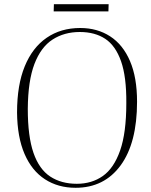

<svg xmlns="http://www.w3.org/2000/svg" viewBox="-20 -878 715 912"><path d="M61 -344Q61 -474 97.5 -563Q134 -652 201.5 -698.5Q269 -745 361 -745Q442 -745 503 -705.5Q564 -666 597.5 -588Q631 -510 631 -395Q631 -199 553 -92.5Q475 14 339 14Q256 14 193.5 -26.5Q131 -67 96.5 -147Q62 -227 61 -344ZM112 -361Q112 -230 139 -152Q166 -74 218.5 -39.5Q271 -5 345 -5Q416 -5 468.5 -42Q521 -79 550.5 -163Q580 -247 580 -388Q581 -513 555 -587Q529 -661 480 -693.5Q431 -726 359 -726Q285 -726 229.5 -690Q174 -654 143.5 -574Q113 -494 112 -361ZM236 -858H496L495 -824H235Z"/></svg>

Font: Literata 72pt ExtraLight
Style: Italic
Weight: 200
Italic angle: -2°
Designer: Latin by Veronika Burian and Jose Scaglione. Greek by Irene Vlachou. Cyrillic by Vera Evstafieva
Foundry: TypeTogether
Version: Version 3.002